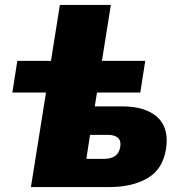

<svg xmlns="http://www.w3.org/2000/svg" viewBox="-20 -756 724 776"><path d="M105 0 166 -382H30L50 -510H186L222 -736H428L392 -510H567L547 -382H372L363 -326H474Q568 -326 616 -282.5Q664 -239 651 -154Q638 -72 576.5 -36Q515 0 422 0ZM329 -114H401Q458 -114 466 -162Q470 -188 456 -199.5Q442 -211 416 -211H344Z"/></svg>

Font: Mulish ExtraBlack
Style: Italic
Weight: 1000
Italic angle: -9°
Designer: Vernon Adams
Foundry: Vernon Adams
Version: Version 3.603; ttfautohint (v1.8.3)